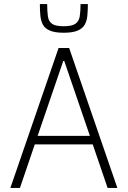

<svg xmlns="http://www.w3.org/2000/svg" viewBox="-20 -924 629 944"><path d="M31 0 268 -688H320L557 0H509L436 -214H151L78 0ZM165 -256H422L296 -624H291ZM293 -763Q250 -763 225.5 -773.5Q201 -784 191 -802.5Q181 -821 178.5 -847Q176 -873 176 -904H212Q212 -868 215.5 -843.5Q219 -819 236 -807Q253 -795 293 -795Q333 -795 350.5 -807Q368 -819 372 -843.5Q376 -868 376 -904H412Q412 -873 409.5 -847Q407 -821 396.5 -802.5Q386 -784 361.5 -773.5Q337 -763 293 -763Z"/></svg>

Font: Saira SemiCondensed ExtraLight
Style: Regular
Weight: 250
Width: 4
Designer: Hector Gatti with collaboration of the Omnibus-Type team
Foundry: Omnibus-Type
Version: Version 1.101